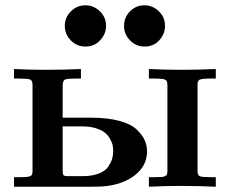

<svg xmlns="http://www.w3.org/2000/svg" viewBox="-20 -706 870 726"><path d="M33 0V-36H50Q87 -36 95 -40Q103 -44 103 -58V-385Q103 -402 93.5 -405.5Q84 -409 48 -409H33V-445Q93 -442 154 -442Q220 -442 286 -445V-409H275Q234 -409 225.5 -405Q217 -401 217 -381V-261H325Q387 -261 431 -249Q475 -237 496.5 -216.5Q518 -196 527 -176Q536 -156 536 -134Q536 -79 489.5 -43Q443 -7 368 -1Q353 0 322 0ZM217 -60Q217 -47 220.5 -43.5Q224 -40 234 -40H294Q329 -40 354 -50Q379 -60 389.5 -76Q400 -92 404 -105.5Q408 -119 408 -134Q408 -145 406 -156Q404 -167 396.5 -180.5Q389 -194 377 -204Q365 -214 343 -221Q321 -228 292 -228H217ZM225 -608Q225 -640 248 -663Q271 -686 303 -686Q334 -686 357.5 -663.5Q381 -641 381 -608Q381 -578 359 -554Q337 -530 303 -530Q270 -530 247.5 -553.5Q225 -577 225 -608ZM449 -608Q449 -640 471.5 -663Q494 -686 526 -686Q557 -686 580.5 -663.5Q604 -641 604 -608Q604 -578 582.5 -554Q561 -530 527 -530Q494 -530 471.5 -553.5Q449 -577 449 -608ZM543 0V-36H561Q572 -36 579.5 -36.5Q587 -37 593 -37Q599 -37 602.5 -39.5Q606 -42 608 -42Q610 -42 611 -46.5Q612 -51 612.5 -51.5Q613 -52 613 -59.5Q613 -67 613 -69V-385Q613 -401 604 -405Q595 -409 560 -409H543V-445Q604 -442 666 -442Q732 -442 796 -445V-409H780Q744 -409 735.5 -405Q727 -401 727 -388V-59Q727 -43 736 -39.5Q745 -36 780 -36H796V0Q732 -3 666 -3H663Q611 -3 543 0Z"/></svg>

Font: CMU Serif
Style: Bold
Weight: 700
Version: Version 0.7.0